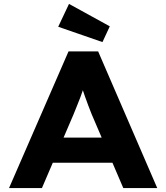

<svg xmlns="http://www.w3.org/2000/svg" viewBox="-20 -963 851 983"><path d="M26.2 0 330.9 -700H482.4L785.1 0H611.3L448.8 -379.4Q440.4 -400.6 431.9 -422.9Q423.4 -445.3 415.4 -468Q407.4 -490.7 400.1 -512.9Q392.8 -535.1 387.3 -555.4L420.6 -555.8Q414.7 -532.4 407.4 -510.1Q400 -487.8 392 -466.3Q383.9 -444.7 374.9 -423.1Q365.9 -401.4 356.6 -377.7L194.6 0ZM168.6 -129.8 223.9 -258.5H583.9L625.2 -129.8ZM504.6 -747.5 278 -826 333.3 -943 542.1 -828.2Z"/></svg>

Font: Lexend Exa
Style: Regular
Weight: 400
Designer: Bonnie Shaver-Troup, Thomas Jockin
Foundry: Lexend
Version: Version 1.007